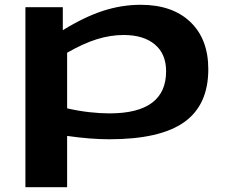

<svg xmlns="http://www.w3.org/2000/svg" viewBox="-20 -571 938 801"><path d="M86 210V-541H242V-445Q333 -501 410.5 -526Q488 -551 567 -551Q699 -551 774 -479.5Q849 -408 849 -282Q849 -133 748.5 -61.5Q648 10 436 10Q357 10 260 -4V210ZM437 -98Q673 -98 673 -274Q673 -346 626 -385.5Q579 -425 496 -425Q441 -425 384.5 -407.5Q328 -390 260 -351V-119Q308 -108 353 -103Q398 -98 437 -98Z"/></svg>

Font: Georama ExtraExtended SemiBold
Style: Regular
Weight: 600
Width: 8
Designer: Jean-Baptiste Levee
Foundry: Production Type
Version: Version 1.000